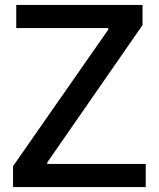

<svg xmlns="http://www.w3.org/2000/svg" viewBox="-20 -760 645 780"><path d="M33 -85 420 -640V-646H46V-740H559V-658L172 -100V-94H572V0H33Z"/></svg>

Font: EncodeSans
Style: Medium
Weight: 500
Designer: Pablo Impallari, Andres Torresi
Foundry: Pablo Impallari, Andres Torresi
Version: Version 1.000; ttfautohint (v1.4.1)